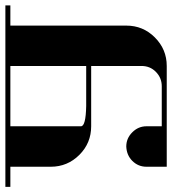

<svg xmlns="http://www.w3.org/2000/svg" viewBox="18 -674 655 732"><g transform="rotate(90 346.0 -307.5)"><path d="M0 0V-19H77.1V-460.9Q77.1 -524.9 122.1 -569.8Q167.5 -615.2 231 -615.2H615.2V-538.1Q615.2 -506.3 592.8 -483.9Q571.3 -462.4 538.1 -460.9Q506.8 -460.9 483.9 -483.9Q460.9 -506.8 460.9 -538.1V-596.2H308.1Q275.9 -596.2 252.9 -573.2Q231 -551.3 231 -519V-327.1H460.9Q524.9 -327.1 569.8 -282.2Q615.2 -236.8 615.2 -172.9V-19H691.9V0ZM231 -19H460.9V-288.1Q460.9 -306.6 383.8 -308.1H231Z"/></g></svg>

Font: Hjet
Style: Regular
Weight: 400
Designer: T. Christopher White
Version: Version 1.2